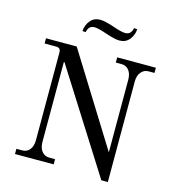

<svg xmlns="http://www.w3.org/2000/svg" viewBox="-131 -1014 1032 1141"><g transform="rotate(15 385.0 -444.0)"><path d="M260 -810Q263 -848 285.5 -875Q308 -902 346 -902Q375 -902 436 -881Q485 -864 508 -864Q544 -864 552 -906L572 -904Q569 -866 546.5 -839Q524 -812 486 -812Q457 -812 396 -833Q347 -850 324 -850Q288 -850 280 -808ZM62 0V-32H98Q127 -32 144 -53.5Q161 -75 161 -112V-653Q160 -680 134 -680H62V-712H251L598 -154V-600Q598 -637 581 -658.5Q564 -680 536 -680H500V-712H738V-680H702Q674 -680 656 -658.5Q638 -637 638 -600V18H598L205 -603H201V-112Q201 -75 218.5 -53.5Q236 -32 264 -32H300V0Z"/></g></svg>

Font: Old Standard TT
Style: Regular
Weight: 400
Designer: Alexey Kryukov <alexios@thessalonica.org.ru>
Version: Version 2.2